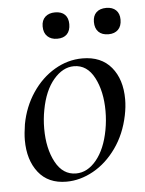

<svg xmlns="http://www.w3.org/2000/svg" viewBox="-46 -601 493 653"><g transform="rotate(-5 200.5 -274.5)"><path d="M26 -139Q26 -161 31 -193Q42 -252 73.5 -299Q105 -346 150 -372.5Q195 -399 245 -399Q309 -399 343.5 -357.5Q378 -316 378 -248Q378 -222 372 -193Q359 -130 325.5 -83Q292 -36 247 -11Q202 14 155 14Q93 14 59.5 -28.5Q26 -71 26 -139ZM302 -149Q308 -181 308 -214Q308 -281 283.5 -328Q259 -375 214 -375Q176 -375 144.5 -338Q113 -301 101 -236Q95 -205 95 -172Q95 -104 120 -57.5Q145 -11 190 -11Q229 -11 259.5 -48Q290 -85 302 -149ZM120 -519Q120 -540 132.5 -551.5Q145 -563 166 -563Q188 -563 199.5 -551.5Q211 -540 211 -519Q211 -497 199.5 -485Q188 -473 166 -473Q145 -473 132.5 -485Q120 -497 120 -519ZM295 -519Q295 -540 307 -551.5Q319 -563 341 -563Q362 -563 374 -551.5Q386 -540 386 -519Q386 -497 374 -485Q362 -473 341 -473Q319 -473 307 -485Q295 -497 295 -519Z"/></g></svg>

Font: Cormorant Garamond Medium
Style: Italic
Weight: 500
Italic angle: -10°
Designer: Christian Thalmann (Catharsis Fonts)
Foundry: Catharsis Fonts
Version: Version 4.000